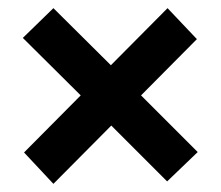

<svg xmlns="http://www.w3.org/2000/svg" viewBox="-20 -514 541 471"><path d="M390 -69 253 -206 111 -63 39 -140 178 -280 36 -421 111 -494 252 -354 391 -494 463 -418 326 -280 465 -141Z"/></svg>

Font: Our Lexend Medium
Style: Regular
Weight: 500
Designer: Bonnie Shaver-Troup, Thomas Jockin
Foundry: Lexend
Version: Version 1.007